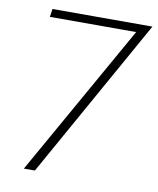

<svg xmlns="http://www.w3.org/2000/svg" viewBox="-76 -712 636 772"><g transform="rotate(10 242.0 -326.0)"><path d="M484 -652 119 0H74L429 -629L448 -619H71L76 -652Z"/></g></svg>

Font: Josefin Sans Thin ExtraLight
Style: Italic
Weight: 250
Italic angle: -7°
Version: Version 2.000